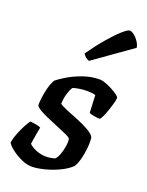

<svg xmlns="http://www.w3.org/2000/svg" viewBox="-144 -839 698 912"><g transform="rotate(20 204.5 -383.5)"><path d="M132 0Q107 0 78 -13.5Q49 -27 26.5 -45Q4 -63 0 -75Q5 -101 15.5 -126.5Q26 -152 37 -172Q48 -192 54 -199Q66 -199 84 -195.5Q102 -192 108 -188Q105 -173 101 -150.5Q97 -128 93 -101Q107 -87 131 -77.5Q155 -68 181 -68Q191 -68 203.5 -70Q216 -72 225 -75Q235 -84 242.5 -104.5Q250 -125 253.5 -148Q257 -171 254 -185Q251 -191 232.5 -199.5Q214 -208 187.5 -219Q161 -230 133.5 -241.5Q106 -253 86.5 -264.5Q67 -276 63 -286Q63 -299 66 -324Q69 -349 76 -375.5Q83 -402 94 -420Q105 -430 135.5 -449Q166 -468 209 -484Q252 -500 298 -500Q308 -500 325 -494Q342 -488 360 -478.5Q378 -469 390.5 -459.5Q403 -450 403 -444Q403 -435 396 -411Q389 -387 379.5 -361.5Q370 -336 360 -324Q346 -324 327.5 -327.5Q309 -331 305 -335Q304 -355 303 -377.5Q302 -400 301 -423Q291 -426 279.5 -427Q268 -428 259 -428Q238 -428 217 -424.5Q196 -421 187 -417Q178 -403 171 -380Q164 -357 163 -329Q174 -320 201.5 -309Q229 -298 261 -285Q293 -272 318.5 -257.5Q344 -243 352 -228Q355 -203 352 -173Q349 -143 342 -116.5Q335 -90 325 -74Q306 -54 271.5 -37Q237 -20 199 -10Q161 0 132 0ZM217 -565Q207 -568 197.5 -576.5Q188 -585 186 -592Q222 -643 256 -682.5Q290 -722 315.5 -744.5Q341 -767 351 -767Q360 -767 373 -757Q386 -747 396.5 -731.5Q407 -716 409 -701Z"/></g></svg>

Font: Texturina SemiBold
Style: Italic
Weight: 600
Italic angle: -11°
Designer: Guillermo Torres Carreño
Foundry: Omnibus-Type
Version: Version 1.002; ttfautohint (v1.8.3)